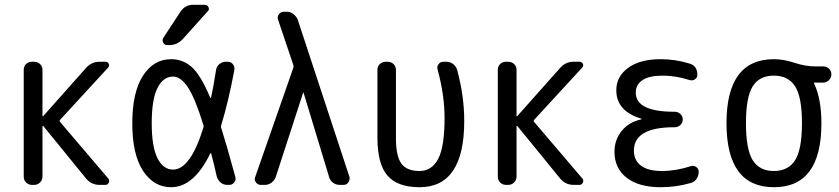

<svg xmlns="http://www.w3.org/2000/svg" viewBox="-20 -780 3540 810"><path d="M115.2 0Q100.6 0 90.3 -9.8Q80.1 -19.5 80.1 -35.2V-485.4Q80.1 -500 89.8 -509.8Q99.6 -519.5 115.2 -519.5H124Q138.7 -519.5 148.9 -509.8Q159.2 -500 159.2 -485.4V-291Q159.2 -290 160.2 -289.6Q161.1 -289.1 162.1 -290L342.8 -493.2Q367.2 -520.5 401.4 -519.5H424.8Q434.6 -519.5 439 -510.7Q443.4 -502 435.5 -494.1L233.4 -274.4Q229.5 -270.5 233.4 -265.6L436.5 -27.3Q443.4 -19.5 439 -9.8Q434.6 0 424.8 0H400.4Q365.2 0 342.8 -27.3L162.1 -249Q160.2 -249 159.2 -248V-35.2Q159.2 -20.5 148.9 -10.3Q138.7 0 124 0Z M794.9 -759.8H844.7Q854.5 -759.8 859.4 -750Q864.3 -740.2 857.4 -733.4L752.9 -617.2Q728.5 -589.8 695.3 -589.8H684.6Q673.8 -589.8 668.5 -600.1Q663.1 -610.4 668.9 -620.1L741.2 -730.5Q760.7 -759.8 794.9 -759.8ZM710 -457Q668.9 -457 644.5 -409.2Q620.1 -361.3 620.1 -259.8Q620.1 -160.2 644.5 -112.3Q668.9 -64.5 710 -64.5Q783.2 -64.5 837.9 -241.2Q839.8 -247.1 838.9 -250Q802.7 -367.2 772.5 -412.1Q742.2 -457 710 -457ZM702.1 9.8Q628.9 9.8 583.5 -59.1Q538.1 -127.9 538.1 -259.8Q538.1 -390.6 583 -460.4Q627.9 -530.3 702.1 -530.3Q752 -530.3 789.6 -496.6Q827.1 -462.9 867.2 -367.2Q869.1 -366.2 870.1 -367.2Q879.9 -409.2 891.6 -485.4Q893.6 -500 905.8 -509.8Q918 -519.5 932.6 -519.5H940.4Q954.1 -519.5 962.4 -509.3Q970.7 -499 968.8 -485.4Q944.3 -353.5 913.1 -251Q911.1 -246.1 913.1 -241.2Q932.6 -180.7 972.7 -34.2Q976.6 -21.5 968.3 -10.7Q960 0 947.3 0H938.5Q922.9 0 911.1 -9.8Q899.4 -19.5 894.5 -35.2Q883.8 -84 871.1 -131.8Q871.1 -133.8 869.6 -133.8Q868.2 -133.8 867.2 -132.8Q797.9 9.8 702.1 9.8Z M1080.1 0Q1067.4 0 1059.6 -10.7Q1051.8 -21.5 1056.6 -33.2L1217.8 -495.1Q1218.8 -500 1217.8 -504.9L1153.3 -696.3Q1148.4 -708 1156.2 -719.2Q1164.1 -730.5 1176.8 -730.5H1190.4Q1205.1 -730.5 1217.8 -720.7Q1230.5 -710.9 1236.3 -696.3L1454.1 -34.2Q1457 -21.5 1449.7 -10.7Q1442.4 0 1429.7 0H1413.1Q1397.5 0 1384.8 -9.3Q1372.1 -18.6 1368.2 -34.2L1260.7 -388.7Q1260.7 -389.6 1259.8 -389.6Q1258.8 -389.6 1258.8 -388.7L1143.6 -34.2Q1138.7 -19.5 1126 -9.8Q1113.3 0 1097.7 0Z M1750 9.8Q1657.2 9.8 1614.7 -39.1Q1572.3 -87.9 1572.3 -200.2V-485.4Q1572.3 -500 1582.5 -509.8Q1592.8 -519.5 1608.4 -519.5H1615.2Q1629.9 -519.5 1640.1 -509.8Q1650.4 -500 1650.4 -485.4V-196.3Q1650.4 -121.1 1673.3 -89.8Q1696.3 -58.6 1750 -58.6Q1801.8 -58.6 1828.6 -109.9Q1855.5 -161.1 1855.5 -282.2Q1855.5 -378.9 1826.2 -486.3Q1822.3 -499 1830.1 -509.3Q1837.9 -519.5 1850.6 -519.5H1863.3Q1878.9 -519.5 1891.1 -510.3Q1903.3 -501 1908.2 -486.3Q1938.5 -376 1938.5 -269.5Q1938.5 9.8 1750 9.8Z M2115.2 0Q2100.6 0 2090.3 -9.8Q2080.1 -19.5 2080.1 -35.2V-485.4Q2080.1 -500 2089.8 -509.8Q2099.6 -519.5 2115.2 -519.5H2124Q2138.7 -519.5 2148.9 -509.8Q2159.2 -500 2159.2 -485.4V-291Q2159.2 -290 2160.2 -289.6Q2161.1 -289.1 2162.1 -290L2342.8 -493.2Q2367.2 -520.5 2401.4 -519.5H2424.8Q2434.6 -519.5 2439 -510.7Q2443.4 -502 2435.5 -494.1L2233.4 -274.4Q2229.5 -270.5 2233.4 -265.6L2436.5 -27.3Q2443.4 -19.5 2439 -9.8Q2434.6 0 2424.8 0H2400.4Q2365.2 0 2342.8 -27.3L2162.1 -249Q2160.2 -249 2159.2 -248V-35.2Q2159.2 -20.5 2148.9 -10.3Q2138.7 0 2124 0Z M2685.5 -276.4Q2686.5 -276.4 2686.5 -278.3Q2686.5 -279.3 2685.5 -279.3Q2579.1 -311.5 2580.1 -400.4Q2580.1 -457 2629.9 -493.7Q2679.7 -530.3 2767.6 -530.3Q2829.1 -530.3 2889.6 -511.7Q2921.9 -502 2921.9 -464.8Q2921.9 -452.1 2911.6 -445.3Q2901.4 -438.5 2888.7 -442.4Q2831.1 -460.9 2775.4 -460.9Q2718.8 -460.9 2690.4 -441.9Q2662.1 -422.9 2662.1 -389.6Q2662.1 -308.6 2824.2 -308.6H2827.1Q2839.8 -308.6 2850.1 -299.3Q2860.4 -290 2860.4 -275.9Q2860.4 -261.7 2850.1 -252.4Q2839.8 -243.2 2827.1 -243.2H2824.2Q2654.3 -243.2 2654.3 -144.5Q2654.3 -103.5 2684.1 -81.1Q2713.9 -58.6 2772.5 -58.6Q2832 -58.6 2894.5 -79.1Q2906.2 -83 2917 -75.7Q2927.7 -68.4 2927.7 -54.7Q2927.7 -39.1 2918.5 -25.4Q2909.2 -11.7 2893.6 -7.8Q2832 9.8 2767.6 9.8Q2674.8 9.8 2623.5 -30.3Q2572.3 -70.3 2572.3 -139.6Q2572.3 -190.4 2603 -228Q2633.8 -265.6 2685.5 -276.4Z M3334.5 -415.5Q3305.7 -460.9 3244.6 -460.9Q3183.6 -460.9 3155.3 -415.5Q3127 -370.1 3127 -260.3Q3127 -150.4 3155.3 -104.5Q3183.6 -58.6 3244.6 -58.6Q3305.7 -58.6 3334.5 -104.5Q3363.3 -150.4 3363.3 -260.3Q3363.3 -370.1 3334.5 -415.5ZM3245.1 -530.3Q3285.2 -530.3 3331.5 -515.1Q3377.9 -500 3417 -500H3453.1Q3466.8 -500 3477.1 -490.2Q3487.3 -480.5 3487.3 -466.3Q3487.3 -452.1 3477.1 -441.9Q3466.8 -431.6 3453.1 -431.6H3415Q3414.1 -431.6 3414.1 -430.7V-428.7Q3445.3 -363.3 3445.3 -259.8Q3445.3 9.8 3245.1 9.8Q3044.9 9.8 3044.9 -260.3Q3044.9 -530.3 3245.1 -530.3Z"/></svg>

Font: Rounded-L Mgen+ 2m regular
Style: Regular
Weight: 400
Designer: [Source Han Sans]
Ryoko NISHIZUKA  (kana & ideographs); Paul D. Hunt (Latin, Greek & Cyrillic); Wenlong ZHANG  (bopomofo
Version: Version 1.059.20150602